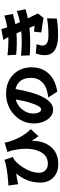

<svg xmlns="http://www.w3.org/2000/svg" viewBox="1018 -1886 933 3010"><g transform="rotate(-90 1485.0 -381.5)"><path d="M854 -246Q818 -294 782 -351Q784 -176 697 -62Q598 65 416 65Q287 65 208 -11Q127 -89 127 -219Q127 -426 270 -594Q219 -589 162 -577Q145 -574 102 -563L81 -717Q111 -717 139 -720Q362 -737 484 -778L529 -646Q499 -634 481 -622Q414 -568 354 -469Q281 -346 281 -240Q281 -172 322 -134Q361 -98 423 -98Q567 -98 626 -254Q689 -417 626 -679L606 -731L751 -776Q809 -523 965 -365Z M1430 -602Q1327 -574 1265 -489Q1210 -414 1210 -334Q1210 -272 1229 -236Q1247 -203 1274 -203Q1326 -203 1379 -378Q1410 -473 1430 -602ZM1462 -92Q1510 -98 1559 -110Q1656 -134 1711 -197Q1769 -264 1769 -359Q1769 -563 1593 -605Q1571 -467 1535 -347Q1436 -16 1270 -16Q1179 -16 1116 -104Q1054 -191 1054 -318Q1054 -496 1189 -624Q1325 -753 1522 -753Q1708 -753 1823 -638Q1934 -526 1934 -354Q1934 -194 1840 -90Q1742 19 1553 50Z M2298 -275Q2275 -218 2275 -181Q2275 -89 2431 -89Q2586 -89 2703 -111L2698 42Q2585 62 2435 62Q2125 62 2125 -148Q2125 -209 2150 -288ZM2845 -449Q2796 -431 2701 -412Q2749 -313 2779 -255L2709 -165Q2608 -186 2480 -201L2493 -315L2587 -307L2553 -387Q2356 -366 2122 -382L2116 -519Q2325 -499 2499 -515L2467 -590Q2300 -578 2131 -595L2123 -731Q2282 -713 2408 -718Q2391 -753 2363 -796L2534 -828Q2544 -782 2561 -735Q2665 -753 2746 -780L2771 -647Q2686 -622 2611 -608L2642 -536Q2736 -555 2817 -584Z"/></g></svg>

Font: KaiGen Gothic KR Heavy
Style: Heavy
Weight: 900
Designer: Ryoko NISHIZUKA  (kana & ideographs); Paul D. Hunt (Latin, Greek & Cyrillic); Wenlong ZHANG  (bopomofo); Sandoll Communi
Foundry: Adobe Systems Incorporated
Version: Version 1.002 March 28, 2018